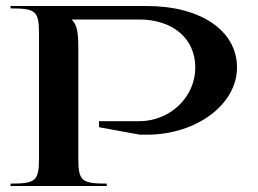

<svg xmlns="http://www.w3.org/2000/svg" viewBox="-20 -620 860 640"><path d="M15 0H336V-8C250.5 -8 241 -17 241 -95V-463C241 -508.5 237.5 -535.9 220.1 -553.6L220 -555H444C556.2 -555 631 -491.4 631 -395C631 -296.6 547.2 -216 444 -216H310V-196L446.5 -171H469C635.2 -171 770 -271.9 770 -395C770 -518 648.9 -600 469 -600H15V-592C100.5 -592 110 -583.3 110 -505V-95C110 -17 100.5 -8 15 -8Z"/></svg>

Font: Prida01
Style: Black
Weight: 900
Designer: gluk
Foundry: gluk
Version: Version 00.072